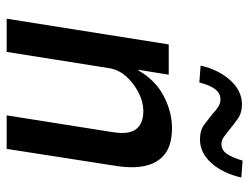

<svg xmlns="http://www.w3.org/2000/svg" viewBox="-108 -658 765 590"><g transform="rotate(90 275.0 -362.5)"><path d="M37 0 116 -498H209L194 -405H196Q226 -457 274.5 -482.5Q323 -508 373 -508Q423 -508 451 -487.5Q479 -467 488.5 -428.5Q498 -390 489 -334L437 0H334L385 -322Q391 -358 385.5 -378.5Q380 -399 363.5 -409.5Q347 -420 321 -420Q293 -420 264.5 -405.5Q236 -391 215 -368Q194 -345 189 -315L139 0ZM233 -592 181 -596Q194 -652 226.5 -687.5Q259 -723 300 -723Q327 -723 345.5 -709.5Q364 -696 380 -683Q391 -674 401 -667Q411 -660 422 -660Q441 -660 452.5 -677Q464 -694 473 -725L525 -721Q512 -664 480.5 -629Q449 -594 408 -594Q380 -594 362.5 -607Q345 -620 329 -633Q319 -643 308 -650Q297 -657 285 -657Q266 -657 253.5 -640.5Q241 -624 233 -592Z"/></g></svg>

Font: Nunito Sans 7pt Condensed SemiBold
Style: Italic
Weight: 600
Width: 3
Italic angle: -9°
Designer: Vernon Adams
Foundry: Vernon Adams
Version: Version 3.101;gftools[0.9.27]